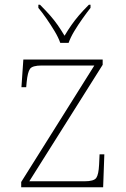

<svg xmlns="http://www.w3.org/2000/svg" viewBox="-20 -786 529 806"><path d="M69 0V-22L376 -511H155Q116 -511 106 -497Q96 -483 92 -442L90 -420H70L78 -536H411V-514L103 -25H335Q374 -25 384 -39Q394 -53 396 -95L398 -138H418L413 0ZM233 -606Q225 -629 209 -655.5Q193 -682 175 -708Q157 -734 141 -753V-766H148Q173 -741 190.5 -721Q208 -701 222 -681Q236 -661 251 -636Q266 -661 280 -681Q294 -701 311 -721Q328 -741 353 -766H360V-753Q345 -734 326.5 -708Q308 -682 292 -655.5Q276 -629 268 -606Z"/></svg>

Font: Noto Serif Kannada Thin
Style: Regular
Weight: 250
Version: Version 2.003